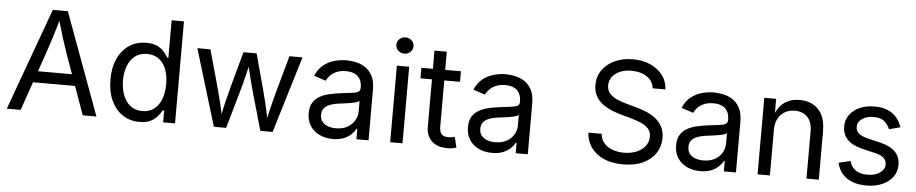

<svg xmlns="http://www.w3.org/2000/svg" viewBox="-43 -1051 6506 1364"><g transform="rotate(5 3210.5 -369.0)"><path d="M25.4 0 289.6 -727.5H397L664.6 0H566.9L412.6 -431.6Q398.4 -471.7 379.6 -531.5Q360.8 -591.3 334 -684.1H351.6Q325.2 -590.3 305.9 -529.5Q286.6 -468.8 273.9 -431.6L124 0ZM158.2 -203.1V-284.2H531.7V-203.1Z M971.7 11.7Q903.8 11.7 851.6 -22.9Q799.3 -57.6 770 -121.1Q740.7 -184.6 740.7 -271.5Q740.7 -357.9 770.3 -421.1Q799.8 -484.4 852.1 -518.6Q904.3 -552.7 972.2 -552.7Q1025.4 -552.7 1056.6 -535.2Q1087.9 -517.6 1104.7 -495.4Q1121.6 -473.1 1130.4 -458.5H1137.2V-727.5H1225.1V0H1140.1V-84.5H1130.4Q1121.6 -69.3 1104.2 -46.6Q1086.9 -23.9 1055.4 -6.1Q1023.9 11.7 971.7 11.7ZM984.9 -66.9Q1034.7 -66.9 1068.8 -93Q1103 -119.1 1120.6 -165.5Q1138.2 -211.9 1138.2 -272.5Q1138.2 -333 1120.8 -378.2Q1103.5 -423.3 1069.3 -448.7Q1035.2 -474.1 984.9 -474.1Q933.1 -474.1 898.7 -447.3Q864.3 -420.4 847.2 -374.8Q830.1 -329.1 830.1 -272.5Q830.1 -215.3 847.4 -168.7Q864.7 -122.1 899.4 -94.5Q934.1 -66.9 984.9 -66.9Z M1502 0 1336.4 -545.9H1429.7L1496.1 -307.6Q1509.8 -258.8 1525.4 -197Q1541 -135.3 1556.2 -57.1H1541Q1555.7 -131.8 1570.8 -193.8Q1585.9 -255.9 1600.1 -307.6L1665.5 -545.9H1759.3L1823.7 -307.6Q1837.4 -257.3 1852.3 -195.6Q1867.2 -133.8 1881.8 -57.1H1866.2Q1881.8 -132.8 1897.2 -194.6Q1912.6 -256.3 1926.8 -307.6L1993.2 -545.9H2086.4L1920.9 0H1833.5L1762.7 -247.1Q1752 -284.7 1741.7 -323.7Q1731.4 -362.8 1721.7 -403.8Q1711.9 -444.8 1701.7 -487.3H1721.2Q1711.4 -445.3 1701.4 -404.1Q1691.4 -362.8 1681.2 -323.2Q1670.9 -283.7 1660.2 -247.1L1589.4 0Z M2350.6 12.7Q2298.8 12.7 2256.6 -6.8Q2214.4 -26.4 2189.5 -64Q2164.6 -101.6 2164.6 -155.3Q2164.6 -202.1 2183.1 -231.4Q2201.7 -260.7 2232.7 -277.6Q2263.7 -294.4 2301.3 -302.7Q2338.9 -311 2377 -315.9Q2425.8 -322.3 2456.5 -325.7Q2487.3 -329.1 2502.2 -337.4Q2517.1 -345.7 2517.1 -365.7V-368.7Q2517.1 -402.8 2504.4 -426.5Q2491.7 -450.2 2466.3 -462.9Q2440.9 -475.6 2402.8 -475.6Q2363.8 -475.6 2335.9 -463.4Q2308.1 -451.2 2290.8 -432.9Q2273.4 -414.6 2264.6 -395.5L2180.2 -423.3Q2201.2 -473.1 2236.8 -501.2Q2272.5 -529.3 2315.4 -541Q2358.4 -552.7 2400.4 -552.7Q2427.7 -552.7 2462.6 -546.1Q2497.6 -539.6 2530 -520Q2562.5 -500.5 2583.7 -462.2Q2605 -423.8 2605 -359.9V0H2518.6V-74.2H2512.7Q2503.4 -55.2 2482.9 -34.9Q2462.4 -14.6 2429.7 -1Q2397 12.7 2350.6 12.7ZM2365.7 -64.9Q2414.6 -64.9 2448.2 -84Q2481.9 -103 2499.5 -133.5Q2517.1 -164.1 2517.1 -197.3V-272.9Q2511.7 -266.6 2493.7 -261.5Q2475.6 -256.3 2452.4 -252.4Q2429.2 -248.5 2407.5 -245.8Q2385.7 -243.2 2373 -241.7Q2341.3 -237.8 2313.7 -228.3Q2286.1 -218.8 2269.5 -200.4Q2252.9 -182.1 2252.9 -150.9Q2252.9 -122.6 2267.6 -103.5Q2282.2 -84.5 2307.6 -74.7Q2333 -64.9 2365.7 -64.9Z M2759.3 0V-545.9H2847.2V0ZM2803.7 -635.3Q2778.8 -635.3 2760.7 -652.3Q2742.7 -669.4 2742.7 -693.4Q2742.7 -717.8 2760.7 -734.6Q2778.8 -751.5 2803.7 -751.5Q2829.1 -751.5 2847.2 -734.6Q2865.2 -717.8 2865.2 -693.4Q2865.2 -669.4 2847.2 -652.3Q2829.1 -635.3 2803.7 -635.3Z M3216.3 -545.9V-470.7H2934.1V-545.9ZM3016.1 -675.8H3104V-141.6Q3104 -105 3118.9 -88.1Q3133.8 -71.3 3168.5 -71.3Q3176.8 -71.3 3189.7 -73.2Q3202.6 -75.2 3213.4 -77.1L3231.4 -2.9Q3217.8 2 3200.4 4.4Q3183.1 6.8 3166 6.8Q3095.2 6.8 3055.7 -30.5Q3016.1 -67.9 3016.1 -134.8Z M3486.3 12.7Q3434.6 12.7 3392.3 -6.8Q3350.1 -26.4 3325.2 -64Q3300.3 -101.6 3300.3 -155.3Q3300.3 -202.1 3318.8 -231.4Q3337.4 -260.7 3368.4 -277.6Q3399.4 -294.4 3437 -302.7Q3474.6 -311 3512.7 -315.9Q3561.5 -322.3 3592.3 -325.7Q3623 -329.1 3637.9 -337.4Q3652.8 -345.7 3652.8 -365.7V-368.7Q3652.8 -402.8 3640.1 -426.5Q3627.4 -450.2 3602.1 -462.9Q3576.7 -475.6 3538.6 -475.6Q3499.5 -475.6 3471.7 -463.4Q3443.8 -451.2 3426.5 -432.9Q3409.2 -414.6 3400.4 -395.5L3315.9 -423.3Q3336.9 -473.1 3372.6 -501.2Q3408.2 -529.3 3451.2 -541Q3494.1 -552.7 3536.1 -552.7Q3563.5 -552.7 3598.4 -546.1Q3633.3 -539.6 3665.8 -520Q3698.2 -500.5 3719.5 -462.2Q3740.7 -423.8 3740.7 -359.9V0H3654.3V-74.2H3648.4Q3639.2 -55.2 3618.7 -34.9Q3598.1 -14.6 3565.4 -1Q3532.7 12.7 3486.3 12.7ZM3501.5 -64.9Q3550.3 -64.9 3584 -84Q3617.7 -103 3635.3 -133.5Q3652.8 -164.1 3652.8 -197.3V-272.9Q3647.5 -266.6 3629.4 -261.5Q3611.3 -256.3 3588.1 -252.4Q3564.9 -248.5 3543.2 -245.8Q3521.5 -243.2 3508.8 -241.7Q3477.1 -237.8 3449.5 -228.3Q3421.9 -218.8 3405.3 -200.4Q3388.7 -182.1 3388.7 -150.9Q3388.7 -122.6 3403.3 -103.5Q3418 -84.5 3443.4 -74.7Q3468.8 -64.9 3501.5 -64.9Z M4419.9 12.7Q4341.3 12.7 4283.4 -12.7Q4225.6 -38.1 4192.9 -83.7Q4160.2 -129.4 4155.8 -190.4H4251Q4254.9 -149.4 4278.8 -122.8Q4302.7 -96.2 4340.1 -83.3Q4377.4 -70.3 4419.9 -70.3Q4469.2 -70.3 4508.5 -86.4Q4547.9 -102.5 4570.8 -131.8Q4593.8 -161.1 4593.8 -199.7Q4593.8 -234.9 4574 -256.8Q4554.2 -278.8 4521.5 -293Q4488.8 -307.1 4449.7 -317.9L4361.8 -342.8Q4273.9 -367.7 4225.1 -414.1Q4176.3 -460.4 4176.3 -532.7Q4176.3 -594.2 4209.5 -640.4Q4242.7 -686.5 4299.3 -711.9Q4356 -737.3 4426.3 -737.3Q4498 -737.3 4553.2 -711.9Q4608.4 -686.5 4640.4 -642.8Q4672.4 -599.1 4674.3 -543.9H4583.5Q4577.1 -597.2 4532.7 -626.2Q4488.3 -655.3 4423.3 -655.3Q4376.5 -655.3 4341.1 -639.9Q4305.7 -624.5 4286.1 -597.9Q4266.6 -571.3 4266.6 -537.1Q4266.6 -499 4290.3 -475.8Q4314 -452.6 4346.4 -439.7Q4378.9 -426.8 4405.3 -419.4L4478 -399.4Q4507.3 -391.6 4542.7 -377.9Q4578.1 -364.3 4610.4 -341.6Q4642.6 -318.8 4663.3 -283.9Q4684.1 -249 4684.1 -198.2Q4684.1 -138.7 4653.1 -90.8Q4622.1 -43 4563 -15.1Q4503.9 12.7 4419.9 12.7Z M4970.7 12.7Q4918.9 12.7 4876.7 -6.8Q4834.5 -26.4 4809.6 -64Q4784.7 -101.6 4784.7 -155.3Q4784.7 -202.1 4803.2 -231.4Q4821.8 -260.7 4852.8 -277.6Q4883.8 -294.4 4921.4 -302.7Q4959 -311 4997.1 -315.9Q5045.9 -322.3 5076.7 -325.7Q5107.4 -329.1 5122.3 -337.4Q5137.2 -345.7 5137.2 -365.7V-368.7Q5137.2 -402.8 5124.5 -426.5Q5111.8 -450.2 5086.4 -462.9Q5061 -475.6 5022.9 -475.6Q4983.9 -475.6 4956.1 -463.4Q4928.2 -451.2 4910.9 -432.9Q4893.6 -414.6 4884.8 -395.5L4800.3 -423.3Q4821.3 -473.1 4856.9 -501.2Q4892.6 -529.3 4935.5 -541Q4978.5 -552.7 5020.5 -552.7Q5047.9 -552.7 5082.8 -546.1Q5117.7 -539.6 5150.1 -520Q5182.6 -500.5 5203.9 -462.2Q5225.1 -423.8 5225.1 -359.9V0H5138.7V-74.2H5132.8Q5123.5 -55.2 5103 -34.9Q5082.5 -14.6 5049.8 -1Q5017.1 12.7 4970.7 12.7ZM4985.8 -64.9Q5034.7 -64.9 5068.4 -84Q5102.1 -103 5119.6 -133.5Q5137.2 -164.1 5137.2 -197.3V-272.9Q5131.8 -266.6 5113.8 -261.5Q5095.7 -256.3 5072.5 -252.4Q5049.3 -248.5 5027.6 -245.8Q5005.9 -243.2 4993.2 -241.7Q4961.4 -237.8 4933.8 -228.3Q4906.2 -218.8 4889.6 -200.4Q4873 -182.1 4873 -150.9Q4873 -122.6 4887.7 -103.5Q4902.3 -84.5 4927.7 -74.7Q4953.1 -64.9 4985.8 -64.9Z M5467.3 -327.1V0H5379.4V-545.9H5463.9L5464.4 -413.6H5452.1Q5477.1 -489.3 5523.2 -521Q5569.3 -552.7 5631.3 -552.7Q5686.5 -552.7 5728 -530Q5769.5 -507.3 5792.7 -461.7Q5815.9 -416 5815.9 -346.7V0H5728V-339.4Q5728 -402.3 5695.1 -438Q5662.1 -473.6 5605 -473.6Q5565.9 -473.6 5534.7 -456.5Q5503.4 -439.5 5485.4 -406.7Q5467.3 -374 5467.3 -327.1Z M6155.8 11.7Q6099.6 11.7 6055.9 -4.6Q6012.2 -21 5983.9 -53.2Q5955.6 -85.4 5945.8 -132.3L6029.3 -152.3Q6041 -107.4 6073.5 -86.4Q6106 -65.4 6154.8 -65.4Q6211.9 -65.4 6245.8 -89.8Q6279.8 -114.3 6279.8 -147.9Q6279.8 -176.3 6260 -195.1Q6240.2 -213.9 6199.7 -223.1L6108.9 -244.6Q6034.7 -262.2 5998.5 -299.1Q5962.4 -335.9 5962.4 -393.6Q5962.4 -440.4 5988.8 -476.3Q6015.1 -512.2 6060.8 -532.5Q6106.4 -552.7 6164.6 -552.7Q6220.7 -552.7 6260 -535.9Q6299.3 -519 6324 -489.5Q6348.6 -460 6360.8 -421.4L6281.2 -400.9Q6270 -430.2 6243.9 -454.1Q6217.8 -478 6165 -478Q6116.2 -478 6083.7 -455.6Q6051.3 -433.1 6051.3 -398.9Q6051.3 -368.7 6073.2 -350.3Q6095.2 -332 6143.1 -320.8L6225.6 -301.3Q6299.8 -283.7 6335.4 -246.8Q6371.1 -210 6371.1 -153.8Q6371.1 -106 6344 -68.6Q6316.9 -31.2 6268.3 -9.8Q6219.7 11.7 6155.8 11.7Z"/></g></svg>

Font: Adwaita Sans
Style: Regular
Weight: 400
Designer: Rasmus Andersson
Foundry: rsms
Version: Version 4.001;git-9221beed3